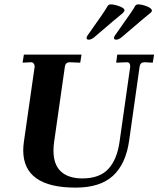

<svg xmlns="http://www.w3.org/2000/svg" viewBox="-20 -846 723 876"><path d="M86 -160Q86 -178 89 -199L138 -541V-543Q138 -551 133.5 -556.5Q129 -562 122 -562L83 -560L89 -597H352L346 -560L298 -562Q279 -562 276 -542L227 -199Q224 -178 224 -159Q224 -95 258 -63.5Q292 -32 356 -32Q435 -32 475 -76Q515 -120 526 -203L574 -541V-544Q574 -562 559 -562L510 -560L515 -597H683L677 -560L639 -562Q620 -562 617 -542L569 -203Q554 -98 495.5 -44Q437 10 325 10Q86 10 86 -160ZM500 -673Q500 -678 505 -685Q597 -814 595 -817Q599 -822 602 -824Q605 -826 610 -826Q627 -826 649 -817.5Q671 -809 673 -799Q674 -793 665 -786Q654 -778 536 -677Q522 -665 510 -665Q500 -665 500 -673ZM375 -673Q375 -678 380 -685Q462 -800 470 -817Q476 -826 484 -826Q501 -826 524.5 -817.5Q548 -809 548 -799Q548 -794 540 -786Q517 -768 411 -677Q397 -665 385 -665Q375 -665 375 -673Z"/></svg>

Font: Unna
Style: Bold Italic
Weight: 700
Italic angle: -8.05°
Designer: Jorge de Buen Unna
Foundry: Omnibus-Type
Version: Version 2.008